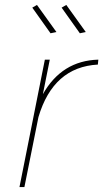

<svg xmlns="http://www.w3.org/2000/svg" viewBox="-20 -759 419 779"><path d="M185 -624 111 -728 130 -739 209 -629ZM304 -624 230 -728 249 -739 328 -629ZM79 0H59L162 -517H182L154 -377Q231 -513 379 -517L377 -497Q196 -487 136 -284Z"/></svg>

Font: Argentum Sans Thin
Style: Italic
Weight: 100
Italic angle: -11°
Designer: Julieta Ulanovsky (font), Cristiano Sobral (main changes and remaster)
Foundry: Julieta Ulanovsky (font), Cristiano Sobral (main changes and remaster)
Version: Version 2.007;June 15, 2022;FontCreator 14.0.0.2814 64-bit; 